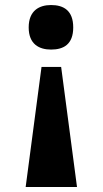

<svg xmlns="http://www.w3.org/2000/svg" viewBox="-20 -563 408 763"><path d="M183 -543C136 -543 94 -521 94 -454C94 -387 136 -366 183 -366C233 -366 271 -387 271 -454C271 -521 233 -543 183 -543ZM223 -297H145L82 180H286Z"/></svg>

Font: Noto Serif Ethiopic SemiCondensed Black
Style: Regular
Weight: 900
Width: 4
Designer: Monotype Design Team
Foundry: Monotype Imaging Inc.
Version: Version 2.102